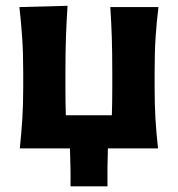

<svg xmlns="http://www.w3.org/2000/svg" viewBox="-20 -524 628 678"><path d="M50 0Q55.5 -53.5 58.8 -103.8Q62 -154 62 -216V-266Q62 -340.5 58.2 -393Q54.5 -445.5 48.5 -499L218.5 -503.5Q215 -449 213 -395.5Q211 -342 211 -266V-216Q211 -160.5 212.5 -117H375Q376.5 -160.5 376.5 -216V-266Q376.5 -340.5 374.8 -393Q373 -445.5 369.5 -499H539.5Q533 -445.5 529.5 -393Q526 -340.5 526 -266V-216Q526 -154 529 -103.8Q532 -53.5 538 0H361Q360 33.5 359.5 67Q359 100.5 359.5 134H229Q229.5 100.5 228.8 67Q228 33.5 227 0Z"/></svg>

Font: Commissioner Flair
Style: Bold
Weight: 700
Designer: Kostas Bartsokas
Foundry: Kostas Bartsokas
Version: Version 1.000; ttfautohint (v1.8.3)